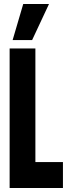

<svg xmlns="http://www.w3.org/2000/svg" viewBox="-20 -943 344 963"><path d="M28.3 0V-700H157.5V-130.3H295.7V0ZM43.3 -742 96.5 -922.8H225.7L141.1 -742Z"/></svg>

Font: Georama ExtraCondensed Thin
Style: Regular
Weight: 100
Width: 2
Designer: Jean-Baptiste Levee
Foundry: Production Type
Version: Version 1.001